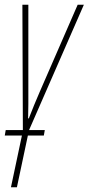

<svg xmlns="http://www.w3.org/2000/svg" viewBox="-36 -546 372 806"><path d="M10 240H35L81 23H148L152 0H86L316 -526H290L131 -161Q119 -133 107.5 -105.5Q96 -78 85 -49H82Q83 -82 83 -109.5Q83 -137 83 -165V-526H58L60 0H-12L-16 23H56Z"/></svg>

Font: Noto Sans Display Condensed Thin
Style: Italic
Weight: 250
Width: 3
Italic angle: -12°
Designer: Monotype Design Team
Foundry: Monotype Imaging Inc.
Version: Version 1.900